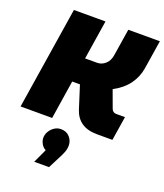

<svg xmlns="http://www.w3.org/2000/svg" viewBox="-176 -815 1053 1234"><g transform="rotate(20 350.5 -198.0)"><path d="M3 0 113 -700H329L287 -432H369Q400 -432 425 -454Q450 -476 456 -516L485 -700H701L670 -503Q660 -442 623.5 -392Q587 -342 521 -307L565 -187Q569 -177 577 -171Q585 -165 597 -165H657L631 0H527Q461 0 420.5 -27.5Q380 -55 363 -107L313 -264Q309 -264 305 -264Q301 -264 297 -264H260L219 0ZM207 304 251 209Q232 200 220.5 179.5Q209 159 209 139Q209 116 221.5 95Q234 74 254 61Q274 48 298 48Q336 48 358 73Q380 98 380 131Q380 153 372 174.5Q364 196 350 222L308 304Z"/></g></svg>

Font: MuseoModerno Black
Style: Italic
Weight: 900
Italic angle: -9°
Designer: Pablo Cosgaya, Héctor Gatti, Marcela Romero, and the Authors of The MuseoModerno Project.
Foundry: Omnibus-Type Team
Version: Version 1.003